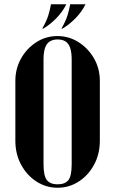

<svg xmlns="http://www.w3.org/2000/svg" viewBox="-20 -874 540 900"><path d="M52 -214Q52 -152 79 -102Q106 -52 151 -23Q196 6 250 6Q304 6 349 -23Q394 -52 421 -102Q448 -152 448 -214V-495Q448 -553 420.5 -600.5Q393 -648 348 -676.5Q303 -705 249 -705Q195 -705 150 -676Q105 -647 78.5 -599.5Q52 -552 52 -495ZM184 -595Q184 -628 191 -649Q198 -670 213 -679.5Q228 -689 250 -689Q273 -689 287.5 -679.5Q302 -670 309 -649Q316 -628 316 -595V-105Q316 -48 300 -29Q284 -10 250 -10Q216 -10 200 -29.5Q184 -49 184 -105ZM183 -740Q215 -759 244 -788.5Q273 -818 291 -854H219Q214 -826 206 -800.5Q198 -775 178 -740ZM273 -740Q305 -759 334 -788.5Q363 -818 381 -854H309Q304 -826 296 -800.5Q288 -775 268 -740Z"/></svg>

Font: Emberly Black
Style: Regular
Weight: 900
Designer: Rajesh Rajput
Foundry: Rajesh Rajput
Version: Version 1.000